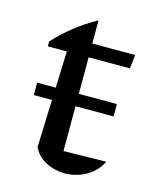

<svg xmlns="http://www.w3.org/2000/svg" viewBox="-93 -639 582 714"><g transform="rotate(15 198.0 -282.0)"><path d="M198 -573V-484H363L357 -431H198V-70L362 -73Q349 -46 326.5 -27.5Q304 -9 277.5 0Q251 9 223 9Q185 9 151.5 -8Q118 -25 101 -59L114 -431H41V-450Q74 -486 113 -517Q152 -548 198 -573ZM37.4 -290.3H344.6V-242.6H37.4Z"/></g></svg>

Font: Piazzolla 24pt Medium
Style: Regular
Weight: 500
Designer: Juan Pablo del Peral
Foundry: Huerta Tipografica
Version: Version 2.005